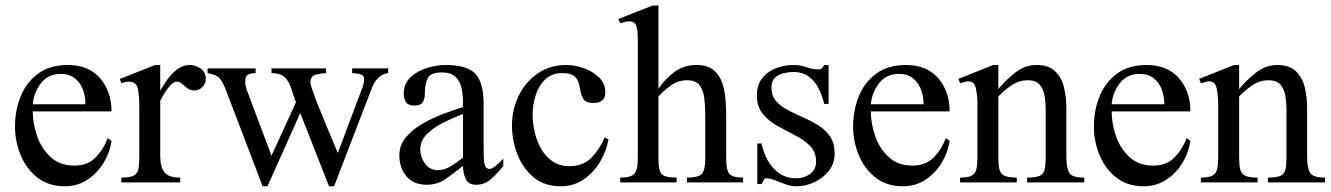

<svg xmlns="http://www.w3.org/2000/svg" viewBox="-20 -647 4721 681"><path d="M362.3 -157.2 375.5 -147.5Q369.6 -106 347.2 -69.1Q324.7 -32.2 289.6 -9.3Q254.4 13.7 210 13.7Q151.9 13.7 112.5 -17.3Q73.2 -48.3 53.2 -96.9Q33.2 -145.5 33.2 -198.2Q33.2 -256.3 53.7 -306.2Q74.2 -356 115.7 -386.2Q157.2 -416.5 220.7 -416.5Q293.9 -416.5 334.7 -369.9Q375.5 -323.2 375.5 -252H96.2Q96.2 -208.5 111.8 -163.8Q127.4 -119.1 160.2 -89.4Q192.9 -59.6 243.7 -59.6Q290 -59.6 318.1 -87.6Q346.2 -115.7 362.3 -157.2ZM96.2 -277.3H283.2Q283.2 -304.2 274.2 -328.9Q265.1 -353.5 245.8 -369.1Q226.6 -384.8 195.8 -384.8Q150.4 -384.8 125 -351.6Q99.6 -318.4 96.2 -277.3Z M710 -367.2Q710 -351.1 698 -338.6Q686 -326.2 669.4 -326.2Q654.8 -326.2 644.5 -334Q634.3 -341.8 625.7 -349.6Q617.2 -357.4 606.9 -357.4Q594.2 -357.4 578.4 -337.6Q562.5 -317.9 548.3 -289.6V-93.8Q548.3 -55.2 563 -36.1Q577.6 -17.1 619.1 -17.1V0H410.2V-17.1Q440.4 -17.1 453.9 -23.9Q467.3 -30.8 470.7 -46.9Q474.1 -63 474.1 -91.3V-266.1Q474.1 -308.1 468.8 -332.8Q463.4 -357.4 437.5 -357.4Q425.3 -357.4 410.2 -351.6L405.3 -367.2L530.3 -416.5H548.3V-325.2Q558.6 -343.8 573.7 -365Q588.9 -386.2 608.9 -401.4Q628.9 -416.5 652.8 -416.5Q674.3 -416.5 692.1 -403.6Q710 -390.6 710 -367.2Z M1356.9 -404.3V-387.7Q1335.9 -384.8 1321.8 -370.8Q1307.6 -356.9 1299.8 -336.9L1165 13.7H1147L1044.9 -246.1L928.7 13.7H911.6L781.2 -327.6Q770.5 -356 759.3 -369.1Q748 -382.3 716.3 -387.7V-404.3H886.7V-387.7Q872.1 -387.7 860.8 -382.8Q849.6 -377.9 849.6 -359.9Q849.6 -343.8 855.5 -327.6L942.9 -94.7L1029.8 -284.2Q1019.5 -312 1012.2 -335.2Q1004.9 -358.4 990.2 -372.8Q975.6 -387.2 942.9 -387.7V-404.3H1136.2V-387.7Q1116.7 -386.7 1098.9 -381.8Q1081.1 -377 1081.1 -352.5Q1081.1 -346.7 1089.6 -322.8Q1098.1 -298.8 1111.3 -265.9Q1124.5 -232.9 1138.4 -199.5Q1152.3 -166 1163.3 -139.9Q1174.3 -113.8 1178.2 -104.5L1262.2 -327.6Q1266.1 -336.9 1268.8 -346.4Q1271.5 -356 1271.5 -366.2Q1271.5 -381.3 1255.9 -384.5Q1240.2 -387.7 1229 -387.7V-404.3Z M1765.1 -84V-58.6Q1748.5 -36.1 1724.1 -13.9Q1699.7 8.3 1668.9 8.3Q1640.6 8.3 1631.3 -13.2Q1622.1 -34.7 1622.1 -58.6Q1592.8 -35.2 1562.5 -13.4Q1532.2 8.3 1492.7 8.3Q1446.8 8.3 1421.6 -21.7Q1396.5 -51.8 1396.5 -96.2Q1396.5 -132.8 1420.4 -160.9Q1444.3 -189 1480.7 -209.5Q1517.1 -230 1555.4 -244.1Q1593.8 -258.3 1622.1 -267.6V-284.2Q1622.1 -311.5 1616.7 -335.7Q1611.3 -359.9 1595.2 -375Q1579.1 -390.1 1546.4 -390.1Q1506.3 -390.1 1496.6 -368.9Q1486.8 -347.7 1486.8 -314.5Q1486.8 -294.9 1479 -283.7Q1471.2 -272.5 1449.2 -272.5Q1428.7 -272.5 1420.4 -284.2Q1412.1 -295.9 1412.1 -314.5Q1412.1 -351.1 1436.5 -373.5Q1460.9 -396 1495.4 -406.2Q1529.8 -416.5 1560.1 -416.5Q1636.7 -416.5 1666 -385.3Q1695.3 -354 1695.3 -278.3V-140.6Q1695.3 -123.5 1695.6 -102.3Q1695.8 -81.1 1697.8 -69.8Q1698.7 -61.5 1703.1 -54.7Q1707.5 -47.9 1716.8 -47.9Q1723.6 -47.9 1733.4 -55.2Q1743.2 -62.5 1752.2 -71Q1761.2 -79.6 1765.1 -84ZM1622.1 -87.9V-242.7Q1592.3 -231.4 1556.9 -214.4Q1521.5 -197.3 1496.1 -173.1Q1470.7 -148.9 1470.7 -116.7Q1470.7 -90.3 1487.3 -66.9Q1503.9 -43.5 1533.7 -43.5Q1556.6 -43.5 1580.3 -58.3Q1604 -73.2 1622.1 -87.9Z M2124.5 -159.2 2138.2 -153.3Q2131.3 -111.8 2108.6 -73.5Q2085.9 -35.2 2050.3 -10.7Q2014.6 13.7 1968.8 13.7Q1910.2 13.7 1871.8 -18.8Q1833.5 -51.3 1814.7 -100.8Q1795.9 -150.4 1795.9 -201.7Q1795.9 -258.3 1819.6 -307.1Q1843.3 -356 1886.7 -386.2Q1930.2 -416.5 1989.3 -416.5Q2016.6 -416.5 2048.6 -405.8Q2080.6 -395 2103.8 -373.3Q2127 -351.6 2127 -319.3Q2127 -299.8 2115.7 -290.8Q2104.5 -281.7 2085.4 -281.7Q2061.5 -281.7 2052.2 -292.5Q2043 -303.2 2040 -319.1Q2037.1 -335 2033.2 -350.6Q2029.3 -366.2 2016.8 -377Q2004.4 -387.7 1974.6 -387.7Q1936 -387.7 1912.8 -364.5Q1889.6 -341.3 1879.4 -307.1Q1869.1 -272.9 1869.1 -240.2Q1869.1 -210.4 1876.5 -178.5Q1883.8 -146.5 1899.4 -119.1Q1915 -91.8 1939.9 -74.7Q1964.8 -57.6 2000 -57.6Q2048.8 -57.6 2078.4 -88.4Q2107.9 -119.1 2124.5 -159.2Z M2615.7 0H2416.5V-17.1Q2456.1 -17.1 2468.8 -30Q2481.4 -43 2481.4 -82.5V-241.2Q2481.4 -272 2478 -299.6Q2474.6 -327.1 2461.2 -344.7Q2447.8 -362.3 2416.5 -362.3Q2385.7 -362.3 2360.1 -344.2Q2334.5 -326.2 2315.4 -304.7V-82.5Q2315.4 -42.5 2326.7 -29.8Q2337.9 -17.1 2379.9 -17.1V0H2179.7V-17.1Q2218.8 -17.1 2230.5 -31.2Q2242.2 -45.4 2242.2 -82.5V-509.8Q2242.2 -537.6 2237.1 -554.4Q2231.9 -571.3 2212.4 -571.3Q2204.1 -571.3 2196 -569.3Q2188 -567.4 2179.7 -564.5L2172.9 -579.6L2294.9 -627.4H2315.4V-332Q2338.9 -367.2 2372.3 -391.8Q2405.8 -416.5 2449.7 -416.5Q2488.3 -416.5 2510 -399.2Q2531.7 -381.8 2541.3 -354Q2550.8 -326.2 2553.2 -294.4Q2555.7 -262.7 2555.7 -233.9V-82.5Q2555.7 -45.4 2566.4 -31.2Q2577.1 -17.1 2615.7 -17.1Z M2940.4 -102.1Q2940.4 -67.4 2919.9 -41.3Q2899.4 -15.1 2868.2 -0.7Q2836.9 13.7 2804.7 13.7Q2785.6 13.7 2766.1 6.6Q2746.6 -0.5 2728.8 -7.6Q2710.9 -14.6 2696.8 -14.6Q2691.9 -14.6 2687.7 -6.3Q2683.6 2 2681.2 5.9H2666V-138.2H2681.2Q2687.5 -106.4 2703.1 -78.1Q2718.8 -49.8 2744.1 -32.2Q2769.5 -14.6 2804.7 -14.6Q2832 -14.6 2853.3 -30Q2874.5 -45.4 2874.5 -74.2Q2874.5 -107.9 2853.3 -129.4Q2832 -150.9 2800.8 -166.7Q2769.5 -182.6 2738.3 -200Q2707 -217.3 2685.8 -242.7Q2664.6 -268.1 2664.6 -308.1Q2664.6 -345.7 2683.3 -369.6Q2702.1 -393.6 2732.2 -405Q2762.2 -416.5 2795.4 -416.5Q2818.4 -416.5 2840.3 -408.7Q2862.3 -400.9 2884.3 -400.9Q2896.5 -400.9 2903.3 -416.5H2918.9V-278.3H2903.3Q2897 -307.1 2883.8 -333Q2870.6 -358.9 2848.9 -375.2Q2827.1 -391.6 2793.9 -391.6Q2776.9 -391.6 2758.8 -387.2Q2740.7 -382.8 2728.5 -371.1Q2716.3 -359.4 2716.3 -336.9Q2716.3 -307.6 2732.4 -288.8Q2748.5 -270 2774.2 -256.6Q2799.8 -243.2 2828.4 -230.7Q2856.9 -218.3 2882.6 -202.4Q2908.2 -186.5 2924.3 -162.8Q2940.4 -139.2 2940.4 -102.1Z M3335 -157.2 3348.1 -147.5Q3342.3 -106 3319.8 -69.1Q3297.4 -32.2 3262.2 -9.3Q3227.1 13.7 3182.6 13.7Q3124.5 13.7 3085.2 -17.3Q3045.9 -48.3 3025.9 -96.9Q3005.9 -145.5 3005.9 -198.2Q3005.9 -256.3 3026.4 -306.2Q3046.9 -356 3088.4 -386.2Q3129.9 -416.5 3193.4 -416.5Q3266.6 -416.5 3307.4 -369.9Q3348.1 -323.2 3348.1 -252H3068.8Q3068.8 -208.5 3084.5 -163.8Q3100.1 -119.1 3132.8 -89.4Q3165.5 -59.6 3216.3 -59.6Q3262.7 -59.6 3290.8 -87.6Q3318.8 -115.7 3335 -157.2ZM3068.8 -277.3H3255.9Q3255.9 -304.2 3246.8 -328.9Q3237.8 -353.5 3218.5 -369.1Q3199.2 -384.8 3168.5 -384.8Q3123 -384.8 3097.7 -351.6Q3072.3 -318.4 3068.8 -277.3Z M3825.7 0H3623V-17.1Q3653.8 -17.1 3667.7 -23.4Q3681.6 -29.8 3685.3 -46.1Q3689 -62.5 3689 -91.3V-256.8Q3689 -279.8 3685.5 -304.2Q3682.1 -328.6 3668.7 -345.5Q3655.3 -362.3 3625.5 -362.3Q3593.8 -362.3 3567.4 -344.2Q3541 -326.2 3521 -304.7V-91.3Q3521 -63 3524.7 -46.9Q3528.3 -30.8 3542.2 -23.9Q3556.2 -17.1 3586.4 -17.1V0H3385.3V-17.1Q3415 -17.1 3427.7 -24.9Q3440.4 -32.7 3443.6 -49.3Q3446.8 -65.9 3446.8 -91.3V-277.8Q3446.8 -308.1 3441.4 -333.3Q3436 -358.4 3415.5 -358.4Q3408.2 -358.4 3400.4 -356.2Q3392.6 -354 3385.3 -351.6L3379.4 -367.2L3502.9 -416.5H3521V-331.1Q3545.4 -361.3 3580.1 -388.9Q3614.7 -416.5 3656.2 -416.5Q3700.2 -416.5 3723.1 -393.6Q3746.1 -370.6 3754.2 -335.7Q3762.2 -300.8 3762.2 -264.2V-91.3Q3762.2 -52.7 3772 -34.9Q3781.7 -17.1 3825.7 -17.1Z M4189 -157.2 4202.1 -147.5Q4196.3 -106 4173.8 -69.1Q4151.4 -32.2 4116.2 -9.3Q4081.1 13.7 4036.6 13.7Q3978.5 13.7 3939.2 -17.3Q3899.9 -48.3 3879.9 -96.9Q3859.9 -145.5 3859.9 -198.2Q3859.9 -256.3 3880.4 -306.2Q3900.9 -356 3942.4 -386.2Q3983.9 -416.5 4047.4 -416.5Q4120.6 -416.5 4161.4 -369.9Q4202.1 -323.2 4202.1 -252H3922.9Q3922.9 -208.5 3938.5 -163.8Q3954.1 -119.1 3986.8 -89.4Q4019.5 -59.6 4070.3 -59.6Q4116.7 -59.6 4144.8 -87.6Q4172.9 -115.7 4189 -157.2ZM3922.9 -277.3H4109.9Q4109.9 -304.2 4100.8 -328.9Q4091.8 -353.5 4072.5 -369.1Q4053.2 -384.8 4022.5 -384.8Q3977.1 -384.8 3951.7 -351.6Q3926.3 -318.4 3922.9 -277.3Z M4679.7 0H4477.1V-17.1Q4507.8 -17.1 4521.7 -23.4Q4535.6 -29.8 4539.3 -46.1Q4543 -62.5 4543 -91.3V-256.8Q4543 -279.8 4539.6 -304.2Q4536.1 -328.6 4522.7 -345.5Q4509.3 -362.3 4479.5 -362.3Q4447.8 -362.3 4421.4 -344.2Q4395 -326.2 4375 -304.7V-91.3Q4375 -63 4378.7 -46.9Q4382.3 -30.8 4396.2 -23.9Q4410.2 -17.1 4440.4 -17.1V0H4239.3V-17.1Q4269 -17.1 4281.7 -24.9Q4294.4 -32.7 4297.6 -49.3Q4300.8 -65.9 4300.8 -91.3V-277.8Q4300.8 -308.1 4295.4 -333.3Q4290 -358.4 4269.5 -358.4Q4262.2 -358.4 4254.4 -356.2Q4246.6 -354 4239.3 -351.6L4233.4 -367.2L4356.9 -416.5H4375V-331.1Q4399.4 -361.3 4434.1 -388.9Q4468.8 -416.5 4510.3 -416.5Q4554.2 -416.5 4577.1 -393.6Q4600.1 -370.6 4608.2 -335.7Q4616.2 -300.8 4616.2 -264.2V-91.3Q4616.2 -52.7 4626 -34.9Q4635.7 -17.1 4679.7 -17.1Z"/></svg>

Font: Rohingya Solluk
Style: Regular
Weight: 400
Designer: SIL International
Foundry: SIL International
Version: Version 1.001